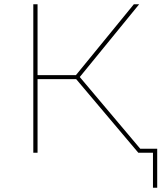

<svg xmlns="http://www.w3.org/2000/svg" viewBox="-20 -720 776 905"><path d="M721 -19H641L356 -357L636 -700H611L338 -366H157V-700H137V0H157V-347H339L632 0H701V165H721Z"/></svg>

Font: Montserrat-Alt1 Thin
Style: Regular
Weight: 100
Designer: Differentunic
Foundry: Differentunic
Version: Version 7.222